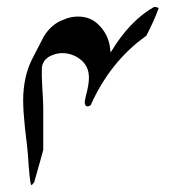

<svg xmlns="http://www.w3.org/2000/svg" viewBox="-20 -594 490 546"><path d="M293.9 -446.8H295.9Q349.1 -535.2 418 -574.2Q426.8 -574.2 431.2 -570.8Q418 -534.2 396 -492.2Q293.9 -419.9 237.8 -294.9Q230 -289.1 224.1 -293Q220.2 -297.9 221.2 -307.1Q221.2 -307.1 224.1 -320.8Q232.9 -353 232.9 -373Q232.9 -405.8 209.5 -424.3Q186 -442.9 157.2 -442.9Q145 -442.9 133.8 -439Q103 -429.2 99.1 -402.8Q98.1 -383.8 100.1 -347.2Q103 -303.2 103 -287.1V-168Q102.1 -163.1 77.1 -75.2Q75.2 -74.2 73 -70.6Q70.8 -66.9 67.9 -68.8Q64 -83 59.1 -157.2Q58.1 -171.9 50.8 -231.9Q45.9 -278.8 45.9 -308.1Q45.9 -375 70.8 -424.8Q102.1 -485.8 105 -491.2Q127.9 -526.9 161.1 -538.1Q180.2 -546.9 201.2 -546.9Q234.9 -546.9 256.8 -526.9Q292 -495.1 293.9 -446.8Z"/></svg>

Font: Jameel Khushkhati
Style: Regular
Weight: 400
Version: Version 3.5